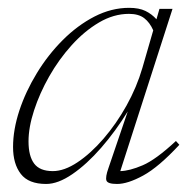

<svg xmlns="http://www.w3.org/2000/svg" viewBox="-20 -448 477 478"><path d="M250 -29.5 298 -170.5Q267.5 -121 231.8 -80Q196 -39 160.2 -14.5Q124.5 10 95 10Q51 10 31.8 -15Q12.5 -40 12.5 -82Q12.5 -125 28.2 -172.8Q44 -220.5 71.8 -266Q99.5 -311.5 136.2 -348.2Q173 -385 215.2 -406.8Q257.5 -428.5 301.5 -428.5Q326 -428.5 342 -420.8Q358 -413 369.5 -400L377 -426H409.5L279.5 -22Q302.5 -22.5 335.2 -36.5Q368 -50.5 418 -97L426.5 -87.5Q375 -32 336.5 -11Q298 10 271.5 10Q248 10 245 1.5Q242 -7 250 -29.5ZM51 -96Q51 -59.5 65 -40.8Q79 -22 111.5 -22Q140 -22 173 -44Q206 -66 237.8 -102.8Q269.5 -139.5 295 -185.2Q320.5 -231 334.5 -279L361.5 -372.5Q353 -392 339 -402.8Q325 -413.5 301 -413.5Q263 -413.5 226.5 -392Q190 -370.5 158.2 -335.2Q126.5 -300 102.5 -257.8Q78.5 -215.5 64.8 -173.2Q51 -131 51 -96Z"/></svg>

Font: Newsreader Text ExtraLight
Style: Italic
Weight: 275
Italic angle: -17°
Designer: Hugues Gentile
Foundry: Production Type
Version: Version 1.001